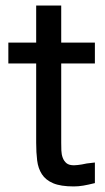

<svg xmlns="http://www.w3.org/2000/svg" viewBox="-20 -655 376 690"><path d="M245 15Q198 15 171 3.5Q144 -8 130.5 -29Q117 -50 113.5 -78.5Q110 -107 110 -142V-427H10V-502H110V-635H200V-502H321V-427H200V-142Q200 -128 200.5 -114Q201 -100 205.5 -88Q210 -76 219 -68.5Q228 -61 246 -61Q253 -61 259.5 -62Q266 -63 274 -64Q282 -66 291.5 -67.5Q301 -69 321 -71V3Q297 9 279.5 12Q262 15 245 15Z"/></svg>

Font: Gen
Style: Regular
Weight: 400
Version: Version 1.000;PS 001.001;hotconv 1.0.56